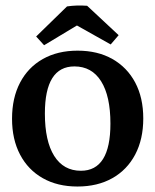

<svg xmlns="http://www.w3.org/2000/svg" viewBox="-20 -679 573 708"><path d="M301.3 -657.7 417.5 -549.3 388.2 -515.1 263.7 -585 142.6 -512.2 113.3 -544.4 227.1 -655.3Q262.2 -660.6 301.3 -657.7ZM265.6 8.8Q191.9 8.8 137.7 -22Q83.5 -52.7 54 -108.9Q24.4 -165 24.4 -241.2Q24.4 -317.9 54 -374.3Q83.5 -430.7 137.9 -461.4Q192.4 -492.2 266.1 -492.2Q340.3 -492.2 394.5 -461.4Q448.7 -430.7 478.5 -374.8Q508.3 -318.8 508.3 -242.2Q508.3 -165.5 478.5 -109.1Q448.7 -52.7 394.3 -22Q339.8 8.8 265.6 8.8ZM278.3 -49.3Q387.2 -49.3 387.2 -223.1Q387.2 -324.7 352.8 -379.4Q318.4 -434.1 254.4 -434.1Q145.5 -434.1 145.5 -260.3Q145.5 -158.7 179.9 -104Q214.4 -49.3 278.3 -49.3Z"/></svg>

Font: Markazi Text SemiBold
Style: Regular
Weight: 600
Designer: Borna Izadpanah (Arabic designer), Fiona Ross (Arabic design director) and Florian Runge (Latin designer)
Foundry: Borna Izadpanah and Florian Runge
Version: Version 1.001; ttfautohint (v1.8.3)